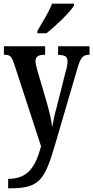

<svg xmlns="http://www.w3.org/2000/svg" viewBox="-20 -786 504 1038"><path d="M182 -619V-606H231C283 -647 360 -721 380 -756V-766H261C245 -721 209 -666 182 -619ZM24 181V232H36C194 232 222 186 278 -5L399 -418C416 -478 431 -490 462 -490H464V-536H294V-490L297 -489C330 -488 345 -481 345 -456C345 -438 341 -417 335 -399L286 -205C275 -166 268 -133 262 -98C259 -129 249 -177 232 -235L185 -395C178 -421 172 -441 172 -456C172 -477 184 -490 221 -490H224V-536H1V-490H5C33 -490 43 -482 57 -439L202 5C172 115 132 181 24 181Z"/></svg>

Font: Noto Serif Armenian ExtraCondensed SemiBold
Style: Regular
Weight: 600
Width: 2
Designer: Monotype Design Team
Foundry: Monotype Imaging Inc.
Version: Version 2.008